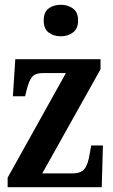

<svg xmlns="http://www.w3.org/2000/svg" viewBox="-20 -784 472 804"><path d="M12 0V-40L256 -478H158Q128 -478 114.5 -462Q101 -446 91 -405L85 -381H34L44 -536H401V-494L157 -58H284Q319 -58 334 -77Q349 -96 356 -142L362 -175H411L406 0ZM235 -632Q204 -632 183.5 -648Q163 -664 163 -698Q163 -733 183.5 -748.5Q204 -764 235 -764Q264 -764 285.5 -748.5Q307 -733 307 -698Q307 -664 285.5 -648Q264 -632 235 -632Z"/></svg>

Font: Noto Serif Thai ExtraCondensed
Style: Bold
Weight: 700
Width: 2
Designer: Monotype Design Team
Foundry: Monotype Imaging Inc.
Version: Version 2.002; ttfautohint (v1.8.4.7-5d5b)